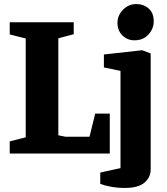

<svg xmlns="http://www.w3.org/2000/svg" viewBox="-20 -758 826 948"><path d="M28 0V-60L107 -80V-568L28 -588V-648H344V-589L268 -569V-90L303 -83H422L450 -197H522V0ZM597 170Q559 170 525.5 163.5Q492 157 475 150V94L575 72V-408L493 -425V-489L682 -510L724 -494V78Q724 118 693 144Q662 170 597 170ZM644 -559Q609 -559 584.5 -583Q560 -607 560 -645Q560 -682 587.5 -710Q615 -738 653 -738Q689 -738 714 -716Q739 -694 739 -653Q739 -616 713 -587.5Q687 -559 644 -559Z"/></svg>

Font: Faustina ExtraBold
Style: Regular
Weight: 800
Designer: Alfonso Garcia
Foundry: http://www.omnibus-type.com
Version: Version 1.200